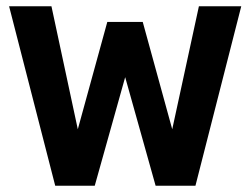

<svg xmlns="http://www.w3.org/2000/svg" viewBox="-20 -592 798 612"><path d="M282 0H156L9 -572H144L228 -180L322 -522H435L529 -180L614 -572H749L603 0H476L379 -346Z"/></svg>

Font: Sintony
Style: Bold
Weight: 700
Designer: Eduardo Rodriguez Tunni
Foundry: Eduardo Rodriguez Tunni
Version: Version 1.001